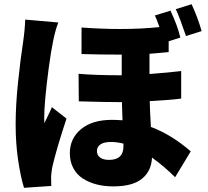

<svg xmlns="http://www.w3.org/2000/svg" viewBox="-20 -838 996 921"><path d="M947.1 -688.9 872.2 -665.1Q840.2 -759.2 823.2 -794L899.1 -817.8Q929.3 -752.5 947.1 -688.9ZM100.9 -744 259.9 -730.1Q234.7 -671.2 213.4 -509.2Q192.1 -347.3 192.1 -272Q192.1 -248.9 192.8 -247.2Q198.2 -259.2 210.4 -283.9Q222.7 -308.6 229 -323.9L299 -269.2Q248.2 -115.4 230.1 -33Q225.1 -2.5 225.1 11Q225.1 44 225.9 54L95.2 62.9Q78.5 8.9 66.8 -71Q55 -150.9 55 -240.1Q55 -334.9 66.8 -446Q78.5 -557.2 90.9 -637.1Q99.4 -696 100.9 -744ZM572.1 -136V-149.1Q540.8 -157 512.1 -157Q479 -157 462 -145.4Q445 -133.9 445 -114Q445 -93.4 460.4 -82.2Q475.9 -71 502.8 -71Q572.1 -71 572.1 -136ZM849.1 -497.2V-365.1Q799 -358.3 698.2 -353Q698.9 -314.6 703.8 -229Q802.6 -192.5 894.9 -111.9L820 12.1Q768.5 -39.4 709.2 -82Q706 -17 660.9 19.5Q615.8 56.1 523.1 56.1Q479.8 56.1 442.8 46.5Q405.9 36.9 377 18.1Q348 -0.7 331.5 -31.8Q315 -62.9 315 -103Q315 -174 368.8 -218.6Q422.6 -263.1 517 -263.1Q535.9 -263.1 567.8 -261Q567.1 -275.9 566.2 -305.2Q565.3 -334.5 565 -348Q484.4 -348 358 -351.9L356.9 -484Q437.9 -476.9 563.9 -476.9V-576Q456.3 -576 371.1 -578.8V-706Q470.9 -698.9 556.1 -698.9Q657.7 -698.9 745 -708.1Q731.2 -746.4 723 -763.8L797.9 -786.9Q831 -715.9 845.2 -658L789.1 -639.9V-588.1Q717.7 -581.3 697.1 -579.9V-483Q791.9 -490.1 849.1 -497.2Z"/></svg>

Font: Karasuma Gothic
Style: Black
Weight: 900
Designer: Rasmus Andersson / Ryoko Nishizuka
Foundry: Genbu
Version: Version 1.00